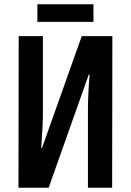

<svg xmlns="http://www.w3.org/2000/svg" viewBox="-20 -884 616 904"><path d="M67 0 68 -714H182V-351Q182 -322 180 -281Q178 -240 174 -188H178L365 -714H509L508 0H394V-371Q394 -401 396 -443.5Q398 -486 402 -533H398L209 0ZM420 -864V-781H156V-864Z"/></svg>

Font: Noto Sans ExtraCondensed SemiBold
Style: Regular
Weight: 600
Width: 2
Designer: Monotype Design Team
Foundry: Monotype Imaging Inc.
Version: Version 2.013; ttfautohint (v1.8.4.7-5d5b)